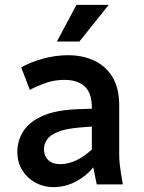

<svg xmlns="http://www.w3.org/2000/svg" viewBox="-20 -755 588 786"><path d="M51 -134Q51 -180 76 -218.5Q101 -257 155.5 -281Q210 -305 300 -308L356 -310V-315Q356 -374 327 -401Q298 -428 244 -428Q204 -428 169 -416Q134 -404 102 -387L67 -479Q103 -500 155 -514.5Q207 -529 258 -529Q319 -529 366.5 -506.5Q414 -484 441 -438.5Q468 -393 468 -325V-123Q468 -102 470 -85Q472 -68 475 -46L483 0H376L362 -70Q334 -35 291 -12Q248 11 198 11Q159 11 125.5 -7Q92 -25 71.5 -57.5Q51 -90 51 -134ZM160 -145Q160 -116 178 -99.5Q196 -83 225 -83Q260 -83 293 -99Q326 -115 356 -143V-237L306 -233Q248 -228 216.5 -215Q185 -202 172.5 -183.5Q160 -165 160 -145ZM213 -585 293 -735H425L305 -585Z"/></svg>

Font: Radio Canada Medium
Style: Regular
Weight: 500
Designer: Charles Daoud, Etienne Aubert Bonn, Alexandre Saumier Demers, Jacques Le Bailly
Foundry: Radio-Canada
Version: Version 2.104; ttfautohint (v1.8.4.7-5d5b);gftools[0.9.28.de